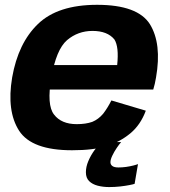

<svg xmlns="http://www.w3.org/2000/svg" viewBox="-20 -619 706 798"><path d="M279.5 5.5 299 -103Q235 -103 204.5 -143Q173.5 -182.5 193.5 -296.5Q213.5 -413 258.5 -452Q304 -490.5 364.5 -490.5Q426.5 -490.5 455.5 -455Q475 -424.5 467 -348.5H187.5L169.5 -247H617Q624 -269.5 628.5 -297Q653 -437.5 603 -518.5Q552 -599 383.5 -599Q220 -599 137.5 -519Q55.5 -440 30.5 -297Q7 -157 59.5 -75.5Q112 5.5 279.5 5.5ZM299 -103 279.5 5.5Q369 5.5 424 -12Q478.5 -29 522 -65Q564.5 -100.5 586 -159L443 -201.5Q427 -170 408.5 -146Q389 -123 363.5 -112.5Q336.5 -103 299 -103ZM433.5 158.5Q457.5 158.5 479.5 156Q501.5 153.5 518 150.2Q534.5 147 539.5 145L553.5 63Q547.5 65.5 533.8 69Q520 72.5 503.8 74.8Q487.5 77 472.5 77Q455 77 447 71Q439 65 439 55Q439 44 446.8 27.8Q454.5 11.5 465.2 -4.2Q476 -20 483.5 -28.5H402Q387.5 -15 372.2 6Q357 27 347 50.8Q337 74.5 337 97Q337 120.5 350.5 133.8Q364 147 386.2 152.8Q408.5 158.5 433.5 158.5Z"/></svg>

Font: Anybody Thin
Style: Bold Italic
Weight: 700
Italic angle: -10°
Version: Version 1.113;gftools[0.9.25]